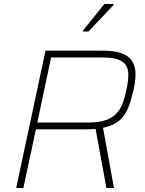

<svg xmlns="http://www.w3.org/2000/svg" viewBox="-20 -942 725 962"><path d="M61 0 208 -688H497Q558 -688 593.5 -673.5Q629 -659 644 -632.5Q659 -606 659 -571Q659 -559 658 -545.5Q657 -532 654.5 -518.5Q652 -505 649 -491Q641 -459 632 -429Q623 -399 608 -373.5Q593 -348 566.5 -329.5Q540 -311 496 -302L551 0H513L459 -296Q446 -295 432.5 -294.5Q419 -294 405 -294H160L97 0ZM167 -328H420Q475 -328 509.5 -340Q544 -352 564 -374Q584 -396 595 -425.5Q606 -455 613 -491Q618 -513 620.5 -532.5Q623 -552 623 -569Q623 -595 611.5 -614Q600 -633 572.5 -643.5Q545 -654 498 -654H236ZM396 -784V-789L503 -922H549V-917L423 -784Z"/></svg>

Font: Saira Thin
Style: Italic
Weight: 100
Italic angle: -12°
Designer: Hector Gatti with collaboration of the Omnibus-Type team
Foundry: Omnibus-Type
Version: Version 1.101